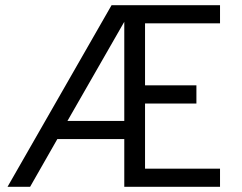

<svg xmlns="http://www.w3.org/2000/svg" viewBox="-20 -720 932 740"><path d="M539 -630V-391H737V-321H539V-70H828V0H459V-184H201L96 0H9L410 -700H828V-630ZM240 -254H459V-636Z"/></svg>

Font: Albert Sans
Style: Regular
Weight: 400
Designer: Andreas Rasmussen
Foundry: a.Foundry
Version: Version 1.025